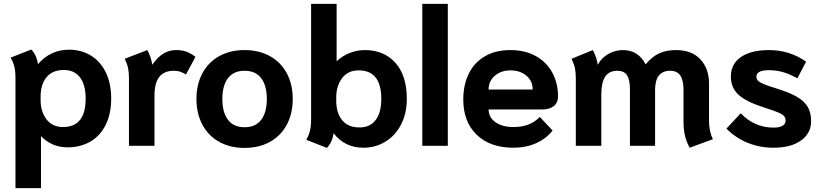

<svg xmlns="http://www.w3.org/2000/svg" viewBox="-20 -754 4250 993"><path d="M60 -351Q60 -387 54 -410Q48 -433 35 -456L142 -498Q171 -466 176 -422Q241 -497 337 -497Q400 -497 449.5 -467Q499 -437 527 -380Q555 -323 555 -244Q555 -165 526.5 -108Q498 -51 447 -21.5Q396 8 329 8Q287 8 252 -7.5Q217 -23 192 -50V219H60ZM423 -244Q423 -315 394 -353.5Q365 -392 310 -392Q251 -392 220.5 -354.5Q190 -317 190 -254V-236Q190 -178 220 -137.5Q250 -97 306 -97Q423 -97 423 -244Z M647 -349Q647 -379 642.5 -401Q638 -423 625 -450L742 -495Q751 -479 758.5 -457Q766 -435 767 -419Q794 -457 823.5 -476Q853 -495 891 -495Q921 -495 943.5 -487Q966 -479 991 -460L942 -369Q925 -379 911 -383.5Q897 -388 880 -388Q828 -388 803.5 -356Q779 -324 779 -259V0H647Z M996 -242Q996 -317 1026.5 -374.5Q1057 -432 1113.5 -463.5Q1170 -495 1245 -495Q1320 -495 1376.5 -463.5Q1433 -432 1463.5 -374.5Q1494 -317 1494 -242Q1494 -167 1463.5 -109.5Q1433 -52 1376.5 -20.5Q1320 11 1245 11Q1170 11 1113.5 -20.5Q1057 -52 1026.5 -109.5Q996 -167 996 -242ZM1360 -242Q1360 -311 1331 -349.5Q1302 -388 1245 -388Q1188 -388 1159 -349.5Q1130 -311 1130 -242Q1130 -173 1159 -134.5Q1188 -96 1245 -96Q1302 -96 1331 -134.5Q1360 -173 1360 -242Z M1564 -31Q1577 -54 1583 -77.5Q1589 -101 1589 -136V-734H1721V-437Q1748 -463 1786 -479Q1824 -495 1867 -495Q1966 -495 2025 -429Q2084 -363 2084 -243Q2084 -168 2054.5 -110.5Q2025 -53 1973.5 -21.5Q1922 10 1860 10Q1763 10 1705 -65Q1700 -21 1671 11ZM1952 -243Q1952 -390 1835 -390Q1779 -390 1749 -349.5Q1719 -309 1719 -251V-233Q1719 -170 1749.5 -132.5Q1780 -95 1839 -95Q1894 -95 1923 -133.5Q1952 -172 1952 -243Z M2164 -734H2296V0H2164Z M2376 -239Q2376 -314 2404 -372Q2432 -430 2487 -462.5Q2542 -495 2620 -495Q2696 -495 2752 -463.5Q2808 -432 2837 -377.5Q2866 -323 2866 -256Q2866 -223 2844.5 -205.5Q2823 -188 2785 -188H2507Q2507 -147 2542.5 -122Q2578 -97 2635 -97Q2682 -97 2714.5 -110.5Q2747 -124 2772 -149L2838 -79Q2805 -37 2753 -13.5Q2701 10 2635 10Q2515 10 2445.5 -57Q2376 -124 2376 -239ZM2735 -291Q2735 -335 2702.5 -362.5Q2670 -390 2620 -390Q2572 -390 2539.5 -362.5Q2507 -335 2507 -291Z M3515 -126V-289Q3515 -340 3498 -364Q3481 -388 3447 -388Q3368 -388 3368 -289V0H3238V-290Q3238 -343 3222.5 -365.5Q3207 -388 3173 -388Q3130 -388 3110 -357.5Q3090 -327 3090 -266V0H2958V-349Q2958 -379 2953.5 -401Q2949 -423 2936 -450L3046 -495Q3055 -479 3062.5 -457Q3070 -435 3071 -419Q3092 -456 3127 -475.5Q3162 -495 3202 -495Q3281 -495 3319 -421Q3351 -460 3388 -477.5Q3425 -495 3476 -495Q3558 -495 3602.5 -447Q3647 -399 3647 -321V-129Q3647 -74 3667 -34L3547 10Q3530 -20 3522.5 -52.5Q3515 -85 3515 -126Z M3737 -89 3811 -168Q3845 -132 3888 -113Q3931 -94 3980 -94Q4011 -94 4027 -103.5Q4043 -113 4043 -130Q4043 -143 4036.5 -152Q4030 -161 4008 -171Q3986 -181 3941 -195Q3842 -226 3801 -262.5Q3760 -299 3760 -358Q3760 -423 3812 -459Q3864 -495 3958 -495Q4064 -495 4149 -435L4104 -349Q4062 -372 4028 -381.5Q3994 -391 3957 -391Q3924 -391 3908 -382.5Q3892 -374 3892 -358Q3892 -345 3900.5 -336.5Q3909 -328 3930 -319Q3951 -310 3994 -297Q4062 -276 4100.5 -254Q4139 -232 4157 -202Q4175 -172 4175 -127Q4175 -65 4123 -27.5Q4071 10 3980 10Q3909 10 3846.5 -15.5Q3784 -41 3737 -89Z"/></svg>

Font: Niramit
Style: Bold
Weight: 700
Designer: Katatrad Aksorn Co.,Ltd.
Foundry: Cadson Demak Co.,Ltd.
Version: Version 1.001; ttfautohint (v1.6)